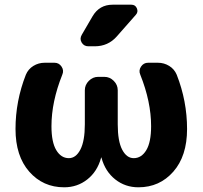

<svg xmlns="http://www.w3.org/2000/svg" viewBox="-20 -787 862 817"><path d="M459 -767H539Q556 -767 562.5 -751.5Q569 -736 558 -724L477 -632Q440 -590 383 -590H356Q337 -590 327.5 -606Q318 -622 328 -639L374 -718Q403 -767 459 -767ZM253 10Q163 10 104.5 -56.5Q46 -123 46 -238Q46 -357 90 -469Q100 -493 122 -506.5Q144 -520 170 -520H212Q231 -520 242 -503.5Q253 -487 245 -469Q199 -354 199 -250Q199 -182 219.5 -148Q240 -114 273 -114Q303 -114 322 -150.5Q341 -187 341 -258V-403Q341 -426 358 -443Q375 -460 398 -460H424Q447 -460 464 -443Q481 -426 481 -403V-258Q481 -186 500 -150Q519 -114 549 -114Q582 -114 602.5 -148Q623 -182 623 -250Q623 -354 577 -469Q569 -487 580 -503.5Q591 -520 610 -520H652Q678 -520 700 -506.5Q722 -493 732 -469Q776 -357 776 -238Q776 -123 717.5 -56.5Q659 10 569 10Q513 10 470.5 -23.5Q428 -57 412 -115Q412 -117 411 -117Q410 -117 410 -115Q394 -57 351.5 -23.5Q309 10 253 10Z"/></svg>

Font: Rounded Mplus 1c ExtraBold
Style: Regular
Weight: 800
Version: Version 1.059.20150529